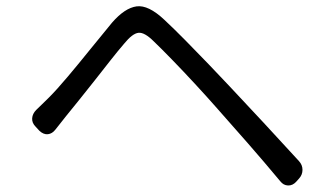

<svg xmlns="http://www.w3.org/2000/svg" viewBox="-20 -649 1040 603"><path d="M92 -251Q80 -263 81 -277.5Q82 -292 94 -304Q102 -312 111 -320.5Q120 -329 134 -343Q158 -367 193 -408.5Q228 -450 265 -496Q302 -542 332 -578Q372 -624 409 -629Q446 -634 496 -587Q526 -559 562.5 -522Q599 -485 635.5 -447Q672 -409 701 -378Q752 -324 808.5 -263Q865 -202 919 -143Q930 -131 930 -115.5Q930 -100 919 -88L910 -78Q899 -66 884.5 -66.5Q870 -67 860 -80Q810 -140 758.5 -199Q707 -258 658 -313Q629 -346 592 -386Q555 -426 520 -462Q485 -498 463 -519Q434 -548 415 -546Q396 -544 370 -512Q351 -490 327 -459.5Q303 -429 277.5 -396.5Q252 -364 228.5 -335Q205 -306 188 -285Q167 -259 154 -242Q144 -229 130.5 -227.5Q117 -226 104 -238Z"/></svg>

Font: Chiron GoRound TC N
Style: Regular
Weight: 350
Designer: Ryoko NISHIZUKA 西塚涼子 (kana, bopomofo & ideographs); Paul D. Hunt (Latin, Greek & Cyrillic); Sandoll Communications 산돌커뮤니
Foundry: Adobe
Version: Version 1.000;hotconv 1.1.1;makeotfexe 2.6.0